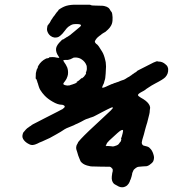

<svg xmlns="http://www.w3.org/2000/svg" viewBox="-20 -689 733 814"><path d="M293 -669Q305 -669 327 -669Q348 -669 356 -669Q364 -669 364 -668Q364 -667 371 -666Q375 -666 379.5 -665.5Q384 -665 397.5 -665Q411 -665 415.5 -664.5Q420 -664 422 -663.5Q424 -663 428.5 -661.5Q433 -660 433 -660Q434 -660 441 -655Q445 -651 449 -643Q452 -639 453 -638Q455 -636 456 -628Q458 -617 457 -602Q456 -587 448 -576Q446 -572 438 -564Q430 -556 427.5 -554.5Q425 -553 424 -552H423L412 -545Q407 -540 403 -538Q401 -537 395 -531.5Q389 -526 389 -525Q389 -525 386 -521Q382 -515 382 -512Q383 -508 387 -504Q395 -498 395 -497Q395 -496 399 -492Q403 -486 413 -470Q421 -457 426 -435Q429 -425 429 -415Q430 -407 429 -397Q428 -387 428 -377Q427 -355 423 -346Q422 -344 422 -342Q422 -338 416 -327Q413 -320 413 -318Q415 -314 439 -326Q454 -333 455 -333Q456 -332 463 -336Q467 -338 467.5 -337.5Q468 -337 472 -339Q480 -342 481 -342Q482 -342 484 -343Q487 -345 496 -348Q507 -351 511 -354Q518 -358 522 -361Q524 -362 525 -362.5Q526 -363 528 -364Q530 -365 530.5 -366Q531 -367 533.5 -368Q536 -369 536 -369.5Q536 -370 538 -371L540 -373L542 -374Q544 -375 545 -376Q546 -377 548.5 -378.5Q551 -380 551 -380.5Q551 -381 554 -382Q560 -385 560 -387Q560 -388 570 -393Q610 -414 631 -424Q647 -431 648 -429Q648 -428 653 -428Q669 -428 682 -416Q689 -411 691 -404Q693 -400 693 -395Q694 -376 681 -362Q673 -353 638 -335Q624 -328 605 -315Q597 -310 597 -309Q592 -305 580 -299Q565 -291 565 -286Q565 -282 577 -275Q601 -262 610 -249Q615 -242 616 -236Q617 -232 616 -228Q615 -224 615 -221Q615 -213 613 -205Q606 -177 604 -169Q602 -164 601 -159.5Q600 -155 598.5 -151Q597 -147 595 -138.5Q593 -130 590 -119Q581 -91 581 -85Q581 -76 588 -72Q590 -71 597.5 -69.5Q605 -68 608.5 -66Q612 -64 612 -64Q612 -64 616 -60Q625 -52 630 -36Q633 -27 633 -21Q633 -14 630 -6Q626 2 614 10Q604 17 594 16Q589 16 586 16.5Q583 17 574 17.5Q565 18 562 19.5Q559 21 556 23Q546 30 545 35Q544 37 542 41.5Q540 46 540 50Q538 60 534 71Q531 76 530 81Q527 89 520 96Q516 100 511 102Q505 105 498 105Q490 105 484 102Q482 101 480 100Q478 99 477.5 98.5Q477 98 471 95Q465 92 462 89Q452 78 454 59Q455 51 456 44Q458 39 458 33.5Q458 28 457.5 27Q457 26 456 26Q455 26 454 24Q452 20 446 18Q444 18 406 17.5Q368 17 365.5 16.5Q363 16 359 15Q337 11 326 0Q320 -6 320 -9Q320 -10 317 -16Q314 -22 311.5 -30Q309 -38 308 -42Q302 -57 303 -65Q304 -69 304 -70Q304 -73 308 -79Q309 -81 310 -83Q310 -86 323 -100Q346 -125 418 -191Q430 -202 434 -206Q454 -224 457 -229Q459 -231 458.5 -232.5Q458 -234 455 -234Q451 -233 433 -224Q425 -220 413.5 -214Q402 -208 396.5 -205Q391 -202 385 -199Q379 -196 376 -194.5Q373 -193 369 -192Q365 -191 362.5 -190Q360 -189 355 -187Q344 -184 337 -180Q325 -173 308 -165Q300 -162 293 -158Q283 -154 276 -151Q260 -145 254 -141Q248 -137 244 -134.5Q240 -132 237 -130Q229 -125 218 -119Q213 -116 209 -114Q193 -104 169 -94Q159 -89 148 -85Q145 -84 138 -80Q117 -70 105 -77Q90 -84 82 -94Q72 -106 76 -119Q77 -122 77 -123Q77 -124 78 -124Q77 -124 78.5 -126.5Q80 -129 80 -129H81V-130Q81 -130 83 -132Q90 -141 95 -145Q97 -146 97 -146.5Q97 -147 100 -148.5Q103 -150 103.5 -151Q104 -152 106 -153Q114 -157 113 -158Q113 -159 140 -172.5Q167 -186 170 -188Q174 -190 225 -216Q236 -222 240 -224Q244 -226 244.5 -226Q245 -226 245.5 -227Q246 -228 248 -229Q254 -233 254.5 -236.5Q255 -240 251 -242Q247 -244 247 -244Q247 -244 245 -244.5Q243 -245 241 -245Q225 -245 203 -258Q182 -270 169 -284Q165 -288 159.5 -295Q154 -302 150.5 -308Q147 -314 147 -315Q147 -316 144.5 -322Q142 -328 142 -330Q141 -335 139 -339Q138 -342 137 -346Q134 -355 133 -354Q130 -353 132 -377V-379L136 -395Q137 -395 138 -398Q142 -405 140 -405Q140 -406 143 -411Q154 -430 174 -440Q178 -442 178 -442Q178 -441 179 -441Q180 -441 181 -442Q189 -443 188 -445Q188 -447 203 -447Q213 -447 219 -445Q230 -443 231 -444Q232 -445 229 -449Q215 -468 218 -485Q221 -499 238 -515Q244 -522 245 -521Q247 -521 253 -525Q256 -528 256 -527Q257 -527 262 -531Q263 -532 263.5 -532Q264 -532 266 -533Q269 -535 272 -537Q274 -538 278 -541Q282 -544 282 -544.5Q282 -545 296 -556Q317 -574 320 -576Q328 -584 317 -586Q313 -587 304 -587Q295 -587 290 -586Q281 -584 269 -575Q262 -569 255 -559Q244 -544 236 -538Q229 -532 224 -531Q216 -529 210 -530Q202 -531 194 -537Q188 -542 185 -547Q177 -560 180 -572Q181 -580 182 -581Q183 -582 183 -582.5Q183 -583 184 -583Q184 -584 185 -585Q186 -586 186.5 -587Q187 -588 187 -588L190 -591Q190 -592 195 -600Q196 -602 196 -602.5Q196 -603 202 -611Q204 -614 204 -614.5Q204 -615 206.5 -618Q209 -621 209 -621Q209 -621 213 -626Q215 -629 215 -629.5Q215 -630 217.5 -632.5Q220 -635 220 -636Q220 -637 224 -640.5Q228 -644 227 -645Q227 -647 236 -652.5Q245 -658 252 -661Q268 -668 293 -669ZM304 -445Q299 -445 297 -445Q293 -446 287 -442Q279 -437 268 -435Q264 -435 256 -435Q248 -434 248 -433Q248 -432 251 -427Q260 -415 265 -403Q270 -389 268 -373Q267 -366 262 -355Q260 -351 258 -348.5Q256 -346 254.5 -343.5Q253 -341 251 -339Q244 -331 256 -328Q265 -325 274 -327Q277 -327 277 -327.5Q277 -328 278.5 -328.5Q280 -329 287 -331Q301 -335 306 -340L308 -341H306H304Q314 -346 326 -358L328 -357L330 -359Q334 -362 336 -364Q348 -379 344 -379Q343 -379 345 -383Q349 -392 348 -402Q348 -408 347 -411Q341 -428 325 -438Q316 -444 304 -445ZM501 -137Q497 -142 478 -125Q462 -111 443 -93Q437 -87 434 -83Q429 -74 430 -72Q430 -72 429 -72Q428 -72 428 -71Q428 -69 438 -70Q446 -70 451 -69Q460 -67 464 -69Q466 -70 470 -71Q475 -72 481 -76Q486 -81 488 -85Q489 -86 490 -87Q492 -88 493.5 -94.5Q495 -101 494 -100Q493 -100 493 -101Q496 -107 500 -124Q503 -136 501 -137Z"/></svg>

Font: TT2020 Style E
Style: Italic
Weight: 400
Italic angle: -15°
Version: Version 0.2.000